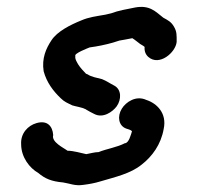

<svg xmlns="http://www.w3.org/2000/svg" viewBox="-20 -533 580 563"><path d="M269 -87C258 -87 244 -83 233 -81C218 -84 196 -91 178 -91C168 -99 130 -116 136 -137C134 -164 118 -181 87 -172C62 -165 40 -142 42 -110C42 -72 67 -40 92 -26C112 -9 131 -1 165 2C185 5 200 13 225 9C241 7 258 4 274 -1C318 -14 363 -24 395 -50C426 -74 452 -109 460 -155C470 -201 440 -230 409 -240C379 -254 349 -234 337 -214C323 -191 328 -164 350 -156C355 -154 363 -153 367 -148C364 -139 358 -113 346 -113C323 -101 294 -97 269 -87ZM498 -410C498 -429 499 -440 490 -455C482 -469 472 -474 459 -481C436 -499 419 -519 376 -511C351 -506 327 -502 306 -494L289 -490C261 -485 241 -483 218 -473C186 -460 148 -441 131 -415C115 -391 102 -362 108 -324C117 -291 136 -266 158 -245C169 -234 178 -231 192 -224C201 -221 222 -218 230 -213C231 -213 232 -213 232 -212C240 -207 248 -203 256 -199C282 -185 310 -205 322 -221C337 -242 336 -271 315 -282C303 -288 292 -296 279 -301C267 -304 246 -308 237 -315C236 -315 234 -316 232 -317C226 -323 215 -335 210 -343C206 -350 199 -360 201 -369C196 -376 238 -392 243 -394C266 -397 290 -402 311 -408L330 -414C335 -415 341 -416 347 -417L368 -421C375 -417 384 -409 391 -404C392 -403 404 -397 404 -395C403 -383 407 -373 415 -366C447 -338 495 -379 498 -410Z"/></svg>

Font: Dictator
Style: Ita
Weight: 500
Version: Version MIL.1277